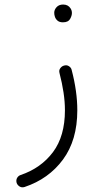

<svg xmlns="http://www.w3.org/2000/svg" viewBox="-20 -547 428 833"><path d="M255.4 -261.7Q268.6 -266.6 278.8 -260Q289.1 -253.4 291 -243.2Q315.4 -149.9 315.4 -68.4Q315.4 61 253.2 145.3Q190.9 229.5 86.9 264.2Q74.7 268.1 65.2 262.2Q55.7 256.3 52.2 246.6Q48.8 233.9 54.4 224.6Q60.1 215.3 69.3 212.4Q158.2 182.1 210 112.8Q261.7 43.5 261.7 -68.4Q261.7 -105.5 255.6 -146Q249.5 -186.5 238.3 -229.5Q234.9 -241.7 241 -250.2Q247.1 -258.8 255.4 -261.7ZM215.3 -491.7Q215.3 -504.9 225.6 -516.1Q235.8 -527.3 253.9 -527.3Q275.4 -527.3 286.1 -510.7Q292 -501.5 292 -490.7Q292 -478.5 283.9 -464.4Q275.9 -450.2 252.9 -450.2Q237.8 -450.2 229.5 -457.5Q221.2 -464.8 218.3 -474.1Q215.3 -482.4 215.3 -491.7Z"/></svg>

Font: Mikhak Light
Style: Regular
Weight: 300
Designer: Amin Abedi
Version: Version 3.3